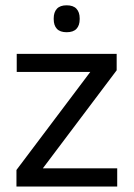

<svg xmlns="http://www.w3.org/2000/svg" viewBox="-20 -686 492 706"><path d="M411 -67V0H40.5V-61L312 -421.5H41.5V-488H409V-427.5L137.5 -67ZM225 -567.5Q201 -567.5 189.2 -580Q177.5 -592.5 177.5 -615.5V-618.5Q177.5 -641 189.2 -653.8Q201 -666.5 225 -666.5Q249.5 -666.5 261.2 -653.8Q273 -641 273 -618.5V-615.5Q273 -592.5 261.2 -580Q249.5 -567.5 225 -567.5Z"/></svg>

Font: Anek Latin
Style: Regular
Weight: 400
Designer: Yesha Goshar
Foundry: Ek Type
Version: Version 1.003